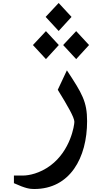

<svg xmlns="http://www.w3.org/2000/svg" viewBox="-20 -907 740 1283"><path d="M372 -700 458 -794 372 -887 285 -794ZM287 -512 373 -606 287 -699 200 -606ZM489 -512 575 -606 489 -699 402 -606ZM209 356C448 356 562 147 562 -97C562 -228 529 -282 427 -437L366 -307C432 -200 477 -122 477 -93C477 -71 452 99 317 199C246 252 172 266 134 266H73V317C152 353 180 356 209 356Z"/></svg>

Font: Kawkab Mono
Style: Bold
Weight: 700
Monospace: yes
Designer: Abdullah Arif
Foundry: Abdullah Arif
Version: Version 1.000;PS 000.500;hotconv 1.0.88;makeotf.lib2.5.64775